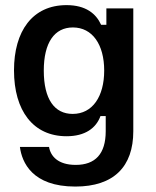

<svg xmlns="http://www.w3.org/2000/svg" viewBox="-20 -532 594 731"><path d="M266.7 178.3C413.3 178.3 487.5 102.5 487.5 -32.5V-500H385V-437.5H365C345.8 -480 306.7 -512.5 233.3 -512.5C103.3 -512.5 33.3 -413.3 33.3 -264.2C33.3 -110 106.7 -13.3 233.3 -13.3C304.2 -13.3 345.8 -44.2 362.5 -90H382.5V-32.5C382.5 54.2 342.5 95.8 268.3 95.8C200.8 95.8 172.5 62.5 166.7 27.5H55.8C63.3 85.8 102.5 178.3 266.7 178.3ZM256.7 -98.3C187.5 -98.3 146.7 -154.2 146.7 -263.3C146.7 -370 187.5 -427.5 257.5 -427.5C331.7 -427.5 376.7 -362.5 376.7 -263.3C376.7 -165 332.5 -98.3 256.7 -98.3Z"/></svg>

Font: Familjen Grotesk Medium
Style: Regular
Weight: 500
Designer: Anders Wikstroem, Jonas Baeckman, Matilda Gysing, Kristian Moeller
Foundry: Familjen STHLM AB
Version: Version 2.000